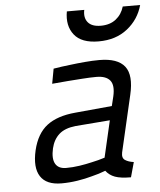

<svg xmlns="http://www.w3.org/2000/svg" viewBox="-53 -779 696 835"><g transform="rotate(-5 295.0 -361.5)"><path d="M456 -101Q451 -77 465.5 -67.5Q480 -58 503 -55L485 10Q440 10 415.5 1Q391 -8 376 -28Q348 -17 315 -9Q287 -1 252 4.5Q217 10 182 10Q116 10 90.5 -29.5Q65 -69 82 -143Q99 -215 144 -249.5Q189 -284 268 -291L429 -306L439 -347Q450 -395 432.5 -416.5Q415 -438 373 -438Q345 -438 311.5 -435.5Q278 -433 249 -431Q215 -428 179 -425L191 -490Q227 -496 263 -500Q294 -504 328.5 -507Q363 -510 392 -510Q472 -510 502.5 -471Q533 -432 513 -347ZM264 -233Q217 -228 192 -205.5Q167 -183 158 -145Q148 -101 161 -78Q174 -55 208 -55Q237 -55 266.5 -59.5Q296 -64 321 -70Q350 -76 378 -85L415 -245ZM346 -733Q339 -699 356 -678.5Q373 -658 412 -658Q452 -658 478 -678.5Q504 -699 514 -733H590Q573 -671 522.5 -631Q472 -591 397 -591Q322 -591 290.5 -631Q259 -671 270 -733Z"/></g></svg>

Font: Panefresco 400wt
Style: Italic
Weight: 400
Foundry: Campivisivi & Chank Co
Version: Version 1.001